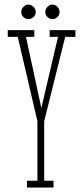

<svg xmlns="http://www.w3.org/2000/svg" viewBox="-20 -834 359 854"><path d="M100 0V-30H146.5V-294.5L59 -670H14.5V-700H132.5V-670H95.5L173.5 -309H153.5L238 -670H201V-700H315.5V-670H270L176.5 -294.5V-30H218V0ZM213.5 -749Q200.5 -749 191 -758.2Q181.5 -767.5 181.5 -780Q181.5 -793.5 191 -803.5Q200.5 -813.5 213.5 -813.5Q226 -813.5 235.5 -803.5Q245 -793.5 245 -780Q245 -767.5 235.5 -758.2Q226 -749 213.5 -749ZM106 -749Q94 -749 84.2 -758.2Q74.5 -767.5 74.5 -780Q74.5 -793.5 84.2 -803.5Q94 -813.5 106 -813.5Q119 -813.5 129 -803.5Q139 -793.5 139 -780Q139 -767.5 129 -758.2Q119 -749 106 -749Z"/></svg>

Font: Imbue Thin
Style: Regular
Weight: 100
Designer: Tyler Finck
Foundry: Etcetera Type Company
Version: Version 1.102